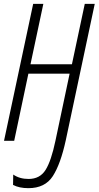

<svg xmlns="http://www.w3.org/2000/svg" viewBox="-20 -734 514 1001"><path d="M323 -3 474 -714H422L355 -399H139L206 -714H153L1 0H54L128 -350H343L269 0Q247 105 217.5 152Q188 199 129 199Q82 199 49 176L48 230Q80 247 128 247Q215 247 255.5 184Q296 121 323 -3Z"/></svg>

Font: Noto Sans Display Condensed Light
Style: Italic
Weight: 300
Width: 3
Designer: Monotype Design team
Foundry: Monotype Imaging Inc.
Version: 1.000